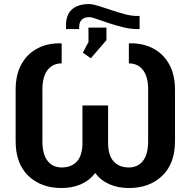

<svg xmlns="http://www.w3.org/2000/svg" viewBox="-20 -923 928 953"><path d="M307.6 -778.8V-796.9Q307.6 -850.1 337.4 -876.5Q367.2 -902.8 421.9 -902.8Q439 -902.8 467.8 -894Q496.6 -885.3 530.8 -873.5Q564.9 -861.8 598.6 -852.8Q632.3 -843.8 659.7 -843.8H672.9V-778.8H659.2Q627.4 -778.8 590.8 -787.8Q554.2 -796.9 519.8 -808.3Q485.4 -819.8 459.5 -828.9Q433.6 -837.9 423.8 -837.9Q373 -837.9 373 -787.6V-778.8ZM430.7 -633.8 391.1 -661.6 419.4 -714.8 418.9 -786.1H508.3V-723.6ZM286.1 10.3Q183.6 10.3 120.6 -50.3Q57.6 -110.8 57.6 -222.7V-477.5Q57.6 -551.8 86.2 -603.8Q114.7 -655.8 165.8 -682.6Q216.8 -709.5 283.2 -708L286.1 -707V-608.4Q241.7 -608.4 216.1 -575.4Q190.4 -542.5 190.4 -477.5V-222.7Q190.4 -157.2 216.1 -124.5Q241.7 -91.8 286.1 -91.8Q334.5 -91.8 361.8 -121.8Q389.2 -151.9 389.2 -213.4V-399.4H516.6V-213.4Q516.6 -152.3 543.9 -122.1Q571.3 -91.8 619.6 -91.8Q664.1 -91.8 689.7 -124.5Q715.3 -157.2 715.3 -222.7V-477.5Q715.3 -542.5 689.7 -575.4Q664.1 -608.4 619.6 -608.4V-707L622.6 -708Q689 -709.5 740 -682.6Q791 -655.8 819.8 -603.8Q848.6 -551.8 848.6 -477.5V-222.7Q848.6 -110.8 785.2 -50.3Q721.7 10.3 619.6 10.3Q566.4 10.3 523.2 -8.5Q480 -27.3 452.6 -64.5Q424.8 -27.3 381.8 -8.5Q338.9 10.3 286.1 10.3Z"/></svg>

Font: Roboto Slab SemiBold
Style: Regular
Weight: 600
Designer: Google
Version: Version 2.001; ttfautohint (v1.8.3)